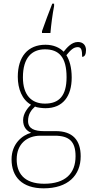

<svg xmlns="http://www.w3.org/2000/svg" viewBox="-20 -786 506 1047"><path d="M209 -616V-606H255C259 -653 266 -706 275 -753V-766H265C249 -727 224 -658 209 -616ZM218 241C350 241 420 171 420 66C420 -22 376 -71 284 -71H219C170 -71 133 -83 133 -126C133 -163 150 -186 171 -205C181 -199 213 -196 228 -196C323 -196 371 -261 371 -363C371 -420 358 -460 342 -485C365 -513 381 -529 404 -529C423 -529 428 -514 428 -476C442 -476 449 -490 449 -513C449 -537 435 -557 405 -557C370 -557 345 -526 327 -504C306 -526 272 -542 228 -542C132 -542 77 -477 77 -367C77 -303 100 -242 149 -215C133 -200 106 -168 106 -131C106 -92 126 -72 150 -62C101 -49 43 -2 43 83C43 179 101 241 218 241ZM225 -221C152 -221 105 -267 105 -364C105 -472 154 -517 225 -517C301 -517 343 -475 343 -365C343 -262 301 -221 225 -221ZM221 216C107 216 71 154 71 83C71 -1 127 -46 200 -46H278C357 -46 392 -15 392 66C392 159 337 216 221 216Z"/></svg>

Font: Noto Serif SemiCondensed Thin
Style: Regular
Weight: 100
Width: 4
Designer: Monotype Design Team
Foundry: Monotype Imaging Inc.
Version: Version 2.015